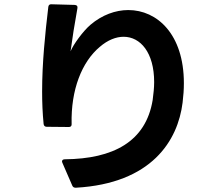

<svg xmlns="http://www.w3.org/2000/svg" viewBox="-20 -816 1040 898"><path d="M334 62H335C689 42 812 -158 834 -336C838 -368 840 -398 840 -427C840 -656 715 -769 580 -769C520 -769 457 -746 403 -700C368 -670 323 -608 310 -576C319 -641 328 -700 342 -777C344 -787 340 -792 330 -793L221 -796C212 -797 207 -792 206 -784C191 -658 177 -522 177 -388C177 -337 179 -286 184 -236C185 -228 190 -223 198 -223L302 -222C310 -222 315 -226 315 -234V-236C311 -396 363 -527 447 -597C484 -629 523 -644 558 -644C637 -644 701 -570 701 -432C701 -406 698 -378 694 -348C662 -153 509 -73 283 -71C275 -71 270 -67 270 -61C270 -59 271 -57 272 -54L318 52C321 59 326 62 334 62Z"/></svg>

Font: LINE Seed JP App_OTF Bold
Style: Regular
Weight: 700
Designer: LINE & Fontrix & Fontworks
Version: Version 1.009